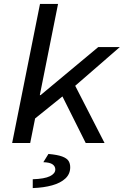

<svg xmlns="http://www.w3.org/2000/svg" viewBox="-20 -729 640 979"><path d="M42 0 184 -709H276L183 -244H187L481 -489H591L334 -266L159 -125L134 0ZM292 -250 353 -312 513 0H417ZM147 230V185Q207 183 234.5 169.5Q262 156 262 135Q262 119 248 109Q234 99 201 98L227 56Q273 60 297 69Q321 78 329.5 91.5Q338 105 338 124Q338 158 313.5 181Q289 204 246 216Q203 228 147 230Z"/></svg>

Font: Source Code Pro ExtraLight Medium
Style: Italic
Weight: 500
Italic angle: -11°
Monospace: yes
Version: Version 1.016;hotconv 1.0.116;makeotfexe 2.5.65601